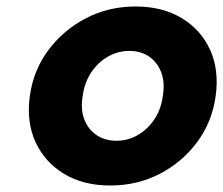

<svg xmlns="http://www.w3.org/2000/svg" viewBox="-20 -562 688 592"><path d="M320 10Q237 10 177.5 -26Q118 -62 89.5 -124Q61 -186 72 -266Q83 -346 129.5 -408Q176 -470 245.5 -506Q315 -542 398 -542Q481 -542 540.5 -506Q600 -470 628 -408Q656 -346 645 -266Q634 -186 588 -124Q542 -62 472.5 -26Q403 10 320 10ZM339 -128Q375 -128 405.5 -146Q436 -164 456.5 -195Q477 -226 482 -266Q489 -306 477.5 -337.5Q466 -369 440.5 -387Q415 -405 379 -405Q343 -405 312 -387Q281 -369 260.5 -337.5Q240 -306 235 -266Q228 -226 239.5 -195Q251 -164 277 -146Q303 -128 339 -128Z"/></svg>

Font: Lexend
Style: Bold Italic
Weight: 700
Italic angle: -8.13011°
Designer: Bonnie Shaver-Troup, Thomas Jockin
Foundry: Lexend
Version: Version 1.007